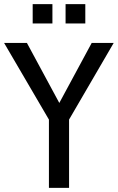

<svg xmlns="http://www.w3.org/2000/svg" viewBox="-27 -914 573 934"><path d="M211 0V-365L231 -298L-7 -705H104L267 -403H256L419 -705H526L289 -298L309 -365V0ZM292 -800V-894H388V-800ZM132 -800V-894H228V-800Z"/></svg>

Font: Nunito Sans 10pt Condensed SemiBold
Style: Regular
Weight: 600
Width: 3
Designer: Vernon Adams
Foundry: Vernon Adams
Version: Version 3.101;gftools[0.9.27]